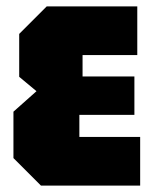

<svg xmlns="http://www.w3.org/2000/svg" viewBox="-20 -580 477 600"><path d="M108 0 22 -86V-231L94 -295L40 -340V-474L126 -560H409V-408H238V-341H400V-221H228V-152H418V0Z"/></svg>

Font: Tektur Condensed ExtraBold
Style: Regular
Weight: 800
Width: 3
Designer: Adam Jagosz
Foundry: Adam Jagosz
Version: Version 1.005;gftools[0.9.30]